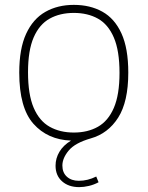

<svg xmlns="http://www.w3.org/2000/svg" viewBox="-20 -568 606 788"><path d="M305 200Q261.5 200 234.8 176.2Q208 152.5 208 112Q208 81.5 224 54.8Q240 28 271.5 9Q175.5 5.5 117.2 -60Q59 -125.5 59 -270Q59 -368 87.2 -429.2Q115.5 -490.5 166 -519.2Q216.5 -548 283 -548Q350 -548 400.2 -520Q450.5 -492 478.5 -430.8Q506.5 -369.5 506.5 -270Q506.5 -150.5 465 -85.2Q423.5 -20 352.5 0Q288 18.5 262 49.8Q236 81 236 111.5Q236 140.5 254.5 157.2Q273 174 303.5 174Q340 174 375 156.5L384.5 180Q366 190 345 195Q324 200 305 200ZM283 -24Q340 -24 382 -47.8Q424 -71.5 447.2 -125.2Q470.5 -179 470.5 -269Q470.5 -360 447.2 -414Q424 -468 382 -491.5Q340 -515 283 -515Q226 -515 183.8 -491.5Q141.5 -468 118.2 -414.5Q95 -361 95 -271.5Q95 -180 118.2 -125.8Q141.5 -71.5 183.8 -47.8Q226 -24 283 -24Z"/></svg>

Font: Encode Sans SmExp Th
Style: Regular
Weight: 100
Width: 6
Designer: Multiple Designers
Foundry: Impallari Type
Version: Version 3.002; ttfautohint (v1.8.3) -l 8 -r 50 -G 200 -x 14 